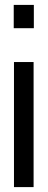

<svg xmlns="http://www.w3.org/2000/svg" viewBox="-20 -763 195 783"><path d="M36 -648V-743H118V-648ZM37 0V-510H117V0Z"/></svg>

Font: Saira UltraCondensed SemiBold
Style: Regular
Weight: 600
Width: 1
Designer: Hector Gatti with collaboration of the Omnibus-Type team
Foundry: Omnibus-Type
Version: Version 1.101